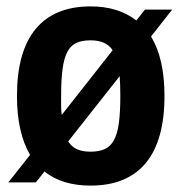

<svg xmlns="http://www.w3.org/2000/svg" viewBox="-20 -570 566 600"><path d="M74 -86Q33 -156 33 -270Q33 -409 91.5 -479.5Q150 -550 263 -550Q350 -550 406 -506L433 -540H518L452 -456Q494 -387 494 -270Q494 -131 435.5 -60.5Q377 10 263 10Q174 10 119 -34L92 0H6ZM263 -96Q289 -96 307 -104Q325 -112 336 -132Q347 -152 351.5 -185.5Q356 -219 356 -270Q356 -287 355.5 -302.5Q355 -318 354 -332L193 -128Q204 -111 221 -103.5Q238 -96 263 -96ZM171 -270Q171 -253 171 -238.5Q171 -224 173 -211L332 -413Q312 -444 263 -444Q237 -444 219 -436Q201 -428 190.5 -408Q180 -388 175.5 -354.5Q171 -321 171 -270Z"/></svg>

Font: Encode Sans Compressed
Style: Bold
Weight: 700
Designer: Pablo Impallari, Andres Torresi
Foundry: Pablo Impallari, Andres Torresi
Version: Version 1.000; ttfautohint (v1.00) -l 8 -r 50 -G 200 -x 14 -